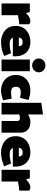

<svg xmlns="http://www.w3.org/2000/svg" viewBox="1330 -2184 864 3563"><g transform="rotate(90 1761.5 -403.0)"><path d="M45 0V-525H203L223 -454L264 -490Q291 -513 319 -524Q347 -535 372 -535Q386 -536 401 -530.5Q416 -525 431 -514V-328Q404 -327 379 -324.5Q354 -322 325 -316L262 -304V0Z M766 9Q682 9 612.5 -22.5Q543 -54 502 -114.5Q461 -175 461 -262Q461 -330 485.5 -381.5Q510 -433 552 -467Q594 -501 647 -518Q700 -535 758 -535Q841 -535 900.5 -501Q960 -467 992.5 -404.5Q1025 -342 1025 -255V-210H681Q689 -188 705 -175Q721 -162 745 -156.5Q769 -151 800 -151Q825 -151 854 -154.5Q883 -158 915 -165L968 -176L1020 -48L963 -27Q913 -8 863 0.5Q813 9 766 9ZM676 -321H839Q835 -358 818 -375Q801 -392 763 -392Q741 -392 723 -385.5Q705 -379 693.5 -364Q682 -349 676 -321Z M1085 0V-525H1302V0ZM1194 -568Q1159 -568 1129.5 -585Q1100 -602 1082.5 -630Q1065 -658 1065 -692Q1065 -726 1082.5 -753.5Q1100 -781 1129.5 -798Q1159 -815 1194 -815Q1230 -815 1259 -798Q1288 -781 1305.5 -753.5Q1323 -726 1323 -692Q1323 -658 1305.5 -630Q1288 -602 1259 -585Q1230 -568 1194 -568Z M1664 9Q1584 9 1517.5 -23Q1451 -55 1411.5 -116Q1372 -177 1372 -263Q1372 -352 1411 -412.5Q1450 -473 1516.5 -504Q1583 -535 1667 -535Q1702 -535 1738 -528.5Q1774 -522 1810 -510L1835 -501L1797 -344L1767 -349Q1748 -353 1729.5 -355Q1711 -357 1688 -357Q1658 -357 1636 -348Q1614 -339 1602 -319Q1590 -299 1590 -267Q1590 -234 1602.5 -214Q1615 -194 1637.5 -185.5Q1660 -177 1689 -177Q1705 -177 1724.5 -178Q1744 -179 1775 -183L1811 -187L1842 -30L1811 -19Q1774 -6 1736.5 1.5Q1699 9 1664 9Z M1888 0V-738L2105 -770V-494L2124 -503Q2153 -518 2183.5 -527Q2214 -536 2245 -535Q2311 -535 2355 -510.5Q2399 -486 2421 -444.5Q2443 -403 2443 -350V0H2226V-292Q2226 -315 2213.5 -328Q2201 -341 2165 -341Q2154 -341 2144 -339.5Q2134 -338 2125 -335L2105 -328V0Z M2813 9Q2729 9 2659.5 -22.5Q2590 -54 2549 -114.5Q2508 -175 2508 -262Q2508 -330 2532.5 -381.5Q2557 -433 2599 -467Q2641 -501 2694 -518Q2747 -535 2805 -535Q2888 -535 2947.5 -501Q3007 -467 3039.5 -404.5Q3072 -342 3072 -255V-210H2728Q2736 -188 2752 -175Q2768 -162 2792 -156.5Q2816 -151 2847 -151Q2872 -151 2901 -154.5Q2930 -158 2962 -165L3015 -176L3067 -48L3010 -27Q2960 -8 2910 0.5Q2860 9 2813 9ZM2723 -321H2886Q2882 -358 2865 -375Q2848 -392 2810 -392Q2788 -392 2770 -385.5Q2752 -379 2740.5 -364Q2729 -349 2723 -321Z M3132 0V-525H3290L3310 -454L3351 -490Q3378 -513 3406 -524Q3434 -535 3459 -535Q3473 -536 3488 -530.5Q3503 -525 3518 -514V-328Q3491 -327 3466 -324.5Q3441 -322 3412 -316L3349 -304V0Z"/></g></svg>

Font: REM Black
Style: Regular
Weight: 900
Designer: Octavio Pardo
Foundry: Ashler Design
Version: Version 1.005;gftools[0.9.28]